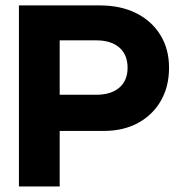

<svg xmlns="http://www.w3.org/2000/svg" viewBox="-20 -670 661 690"><path d="M353.5 -199.5H194.5V0H48V-650.5H339Q414 -650.5 469.8 -622.5Q525.5 -594.5 556.5 -544Q587.5 -493.5 587.5 -426.5Q587.5 -359.5 558.5 -308.5Q529.5 -257.5 476.8 -228.5Q424 -199.5 353.5 -199.5ZM326 -525H194.5V-329.5H326Q379 -329.5 408.8 -355Q438.5 -380.5 438.5 -426.5Q438.5 -473.5 408.8 -499.2Q379 -525 326 -525Z"/></svg>

Font: Overused Grotesk
Style: Bold
Weight: 710
Version: Version 0.004